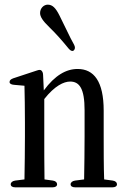

<svg xmlns="http://www.w3.org/2000/svg" viewBox="-20 -817 542 824"><path d="M26 -26C26 -18 33 -13 46 -13H205C218 -13 225 -18 225 -26C225 -34 219 -40 207 -42L171 -47C170 -100 170 -179 170 -231V-392C215 -449 254 -467 281 -467C321 -467 343 -437 343 -344V-231C343 -177 342 -100 341 -47L302 -42C290 -40 283 -34 283 -26C283 -18 290 -13 303 -13H462C475 -13 482 -18 482 -26C482 -34 476 -40 464 -42L427 -47C425 -99 425 -177 425 -231V-342C425 -468 383 -521 313 -521C264 -521 216 -494 168 -429L165 -494C165 -504 162 -510 158 -514C154 -518 148 -518 137 -514L37 -481C26 -477 21 -472 21 -465C21 -458 28 -454 40 -453L85 -449C86 -402 87 -356 87 -291V-231C87 -180 86 -100 85 -47L45 -42C33 -40 26 -34 26 -26ZM152 -761C152 -745 164 -727 191 -701C222 -671 248 -641 275 -608C283 -598 292 -596 297 -601C303 -607 303 -615 298 -625C293 -634 288 -644 283 -653L235 -751C219 -783 205 -797 185 -797C168 -797 152 -782 152 -761Z"/></svg>

Font: 寒蝉锦书宋 CompactLight
Style: Bold
Weight: 400
Width: 4
Designer: 寒蝉锦书宋{Warren} 思源宋体{Ryoko NISHIZUKA 西塚涼子 (kana & ideographs); Frank Grießhammer (Latin, Greek & Cyrillic); Wenlong ZHANG 
Foundry: Adobe & ChillType
Version: Version 2.000;Glyphs 3.1.1 (3135)